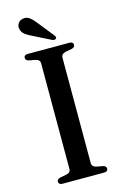

<svg xmlns="http://www.w3.org/2000/svg" viewBox="-133 -943 638 1000"><g transform="rotate(-15 186.5 -442.5)"><path d="M244 -65.5Q244 -55.5 250.2 -49.2Q256.5 -43 267.5 -40.5L302.5 -34Q319.5 -29.5 319.5 -16Q319.5 -9 314.5 -4.5Q309.5 0 298 0H75Q64 0 58.8 -4.5Q53.5 -9 53.5 -16Q53.5 -29.5 70.5 -34L105 -40.5Q117 -43 123 -49.2Q129 -55.5 129 -65.5V-634.5Q129 -644.5 123 -650.8Q117 -657 105 -659.5L70.5 -666Q53.5 -670.5 53.5 -684Q53.5 -691.5 58.8 -695.8Q64 -700 75 -700H298Q309.5 -700 314.5 -695.8Q319.5 -691.5 319.5 -684Q319.5 -670.5 302.5 -666L267.5 -659.5Q256.5 -657 250.2 -650.8Q244 -644.5 244 -634.5ZM166.5 -841 233.5 -757Q237 -752.5 238.8 -747.8Q240.5 -743 237 -739Q233.5 -735.5 227.8 -735.2Q222 -735 217 -737L119.5 -786Q97.5 -796 83.2 -807.5Q69 -819 65.5 -837.5Q61.5 -851.5 70 -865.8Q78.5 -880 96.5 -883.5Q116.5 -888 133 -875.8Q149.5 -863.5 166.5 -841Z"/></g></svg>

Font: Fraunces 36pt
Style: Regular
Weight: 400
Version: Version 1.000;[b76b70a41]